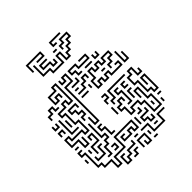

<svg xmlns="http://www.w3.org/2000/svg" viewBox="-242 -1061 1237 1237"><g transform="rotate(-45 376.5 -442.5)"><path d="M89 -254V-314H29V-386H71V-356H161V-326H179V-404H149V-494H119V-536H179V-566H221V-536H239V-674H221V-644H161V-596H179V-626H221V-590H209V-614H191V-584H149V-656H209V-686H251V-524H209V-554H191V-524H131V-506H161V-416H191V-314H149V-344H59V-374H41V-326H101V-266H119V-320H131V-254ZM239 -314V-380H251V-326H269V-626H329V-674H311V-644H269V-680H281V-656H299V-686H341V-614H281V-314ZM389 -614V-644H359V-686H431V-656H509V-674H455V-686H521V-644H419V-674H371V-656H401V-626H425V-614ZM539 -614V-650H551V-626H569V-650H581V-614ZM455 -614V-626H515V-614ZM305 -584V-596H359V-620H371V-584ZM419 -464V-536H449V-596H491V-566H509V-596H551V-566H569V-596H641V-554H611V-524H581V-500H569V-536H599V-566H629V-584H581V-554H539V-584H521V-554H479V-584H461V-524H431V-476H449V-506H491V-476H509V-506H551V-476H629V-494H605V-506H641V-464H539V-494H521V-464H479V-494H461V-464ZM305 -524V-536H359V-566H389V-596H431V-560H419V-584H401V-554H371V-524ZM59 -530V-566H89V-596H131V-566H155V-554H119V-584H101V-554H71V-530ZM305 -554V-566H335V-554ZM659 -464V-560H671V-476H689V-530H701V-464ZM515 -524V-536H545V-524ZM389 -500V-530H401V-500ZM209 -380V-416H239V-434H209V-464H179V-506H251V-470H239V-494H191V-476H221V-446H251V-404H221V-380ZM305 -494V-506H365V-494ZM89 -374V-500H101V-386H155V-374ZM29 -464V-500H41V-476H59V-500H71V-464ZM119 -410V-470H131V-410ZM29 -410V-446H71V-410H59V-434H41V-410ZM419 -320V-356H449V-416H605V-404H461V-344H431V-320ZM389 -350V-386H419V-404H395V-416H431V-374H401V-350ZM659 -194V-224H629V-314H599V-386H629V-416H671V-356H689V-380H701V-344H659V-404H641V-374H611V-326H641V-236H671V-206H689V-314H671V-260H659V-326H701V-194ZM485 -254V-266H509V-344H479V-386H515V-374H491V-356H521V-254ZM539 -344V-386H575V-374H551V-356H575V-344ZM155 -104V-116H179V-176H209V-206H239V-224H209V-350H221V-236H251V-194H221V-164H191V-104ZM539 -260V-326H575V-314H551V-260ZM569 -104V-194H539V-224H491V-194H449V-254H419V-296H449V-326H491V-290H479V-314H461V-284H431V-266H461V-206H479V-236H551V-206H581V-116H629V-194H599V-284H581V-230H569V-296H611V-206H641V-104ZM389 -260V-320H401V-260ZM35 -284V-296H65V-284ZM119 -170V-236H179V-284H161V-260H149V-296H191V-224H131V-170ZM269 -194V-254H239V-296H275V-284H251V-266H281V-206H305V-194ZM149 -14V-74H89V-104H59V-224H29V-266H65V-254H41V-236H71V-116H101V-86H161V-26H179V-86H269V-176H431V-104H389V-134H371V-104H299V-146H335V-134H311V-116H359V-146H401V-116H419V-164H281V-74H191V-14ZM89 -200V-230H101V-200ZM89 -134V-170H101V-146H149V-206H185V-194H161V-134ZM29 -170V-200H41V-170ZM485 -164V-176H509V-200H521V-164ZM665 -164V-176H695V-164ZM449 -110V-170H461V-110ZM509 -74V-104H479V-146H539V-170H551V-134H491V-116H521V-86H539V-110H551V-74ZM599 -140V-170H611V-140ZM215 -104V-116H239V-134H215V-146H251V-104ZM659 -110V-140H671V-110ZM365 -74V-86H395V-74ZM479 -14V-74H425V-86H491V-26H569V-86H635V-74H581V-14ZM209 16V-56H245V-44H221V4H239V-26H269V-56H329V-80H341V-44H281V-14H251V16ZM389 16V-20H401V4H419V-44H371V10H359V-56H431V16ZM515 -44V-56H545V-44ZM449 -20V-50H461V-20ZM275 16V4H299V-26H335V-14H311V16ZM455 16V4H485V16ZM194 -835V-901H326V-859H260V-871H314V-889H206V-835ZM404 -859V-901H500V-889H416V-871H440V-859ZM284 -739V-769H224V-865H236V-781H296V-751H374V-811H416V-751H434V-781H464V-811H494V-841H524V-859H476V-829H446V-805H434V-841H464V-871H536V-829H506V-799H476V-769H446V-739H404V-799H386V-739ZM314 -769V-799H254V-841H320V-829H266V-811H326V-781H344V-805H356V-769ZM380 -829V-841H410V-829Z"/></g></svg>

Font: Rubik Maze
Style: Regular
Weight: 400
Designer: Hubert and Fischer, NaN
Foundry: Hubert and Fischer, NaN
Version: Version 2.200